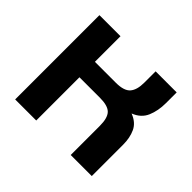

<svg xmlns="http://www.w3.org/2000/svg" viewBox="-130 -705 870 870"><g transform="rotate(45 305.0 -270.0)"><path d="M57 0V-540H192V-376H326Q378 -376 397.5 -398.5Q417 -421 417 -467V-540H552V-472Q552 -422 535.5 -383.5Q519 -345 475 -328Q517 -312 532.5 -278.5Q548 -245 548 -201V0H413V-186Q413 -237 393.5 -257Q374 -277 323 -277H192V0Z"/></g></svg>

Font: Kanit Medium
Style: Regular
Weight: 500
Designer: Katatrad Team
Foundry: CadsonDemak
Version: Version 2.000; ttfautohint (v1.8.3)